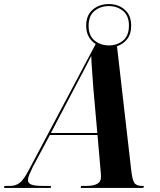

<svg xmlns="http://www.w3.org/2000/svg" viewBox="-66 -927 788 947"><path d="M-46 0 -44 -10H-16Q11 -10 31 -25Q51 -40 77 -90L406 -710Q385 -723 372 -745.5Q359 -768 359 -800Q359 -852 391.5 -879.5Q424 -907 471 -907Q517 -907 549 -879.5Q581 -852 581 -800Q581 -760 561.5 -734.5Q542 -709 511 -699L581 -90Q586 -42 596 -26Q606 -10 634 -10H644L641 0H332L334 -10H362Q394 -10 413 -20Q432 -30 432 -54Q432 -62 431.5 -70.5Q431 -79 430 -87L415 -261H180L95 -102Q84 -79 78 -64.5Q72 -50 72 -39Q72 -23 89 -16.5Q106 -10 145 -10H186L184 0ZM471 -703Q512 -703 541 -727Q570 -751 570 -801Q570 -849 541 -873Q512 -897 471 -897Q429 -897 400 -873Q371 -849 371 -800Q371 -751 400.5 -727Q430 -703 471 -703ZM299 -488 185 -271H414L395 -485Q392 -529 388.5 -573.5Q385 -618 384 -651Q368 -619 348 -581Q328 -543 299 -488Z"/></svg>

Font: Noto Serif Display SemiCondensed
Style: Bold Italic
Weight: 700
Width: 4
Italic angle: -12°
Designer: Monotype Design Team
Foundry: Monotype Imaging Inc.
Version: Version 2.009